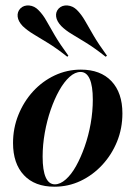

<svg xmlns="http://www.w3.org/2000/svg" viewBox="-20 -690 509 722"><path d="M184.7 12.1Q110.5 12.1 69.8 -31.5Q29 -75 29 -152.4Q29 -208.1 49.2 -258.1Q69.4 -308.1 104.4 -346.4Q139.5 -384.7 185.9 -406.5Q232.3 -428.2 283.9 -428.2Q358.1 -428.2 399.2 -384.7Q440.3 -341.1 440.3 -263.7Q440.3 -207.3 420.2 -157.7Q400 -108.1 364.5 -69.8Q329 -31.5 283.1 -9.7Q237.1 12.1 184.7 12.1ZM186.3 3.2Q206.5 3.2 227.4 -15.3Q248.4 -33.9 266.1 -65.7Q283.9 -97.6 298.4 -138.7Q312.9 -179.8 321 -225.4Q329 -271 329 -315.3Q329 -366.9 317.3 -393.1Q305.6 -419.4 283.1 -419.4Q262.1 -419.4 241.5 -400.8Q221 -382.3 202.8 -350Q184.7 -317.7 170.6 -277Q156.5 -236.3 148.4 -190.7Q140.3 -145.2 140.3 -100.8Q140.3 -49.2 152 -23Q163.7 3.2 186.3 3.2ZM233.1 -476.6Q191.1 -509.7 159.3 -529Q127.4 -548.4 104.8 -562.1Q82.3 -575.8 65.3 -591.9Q48.4 -609.7 46.4 -627.4Q44.4 -645.2 56.5 -658.1Q69.4 -671 89.5 -669.4Q109.7 -667.7 125 -651.6Q141.9 -634.7 154.8 -611.3Q167.7 -587.9 186.3 -556.5Q204.8 -525 237.1 -480.6ZM377.4 -476.6Q335.5 -509.7 304 -529Q272.6 -548.4 249.6 -562.1Q226.6 -575.8 210.5 -591.9Q193.5 -609.7 191.1 -627.4Q188.7 -645.2 200.8 -658.1Q213.7 -671 233.9 -669.4Q254 -667.7 269.4 -652.4Q286.3 -635.5 299.6 -612.1Q312.9 -588.7 331.5 -556.9Q350 -525 382.3 -480.6Z"/></svg>

Font: Playfair 144pt
Style: Bold Italic
Weight: 700
Italic angle: -15.6°
Designer: Claus Eggers Sørensen
Foundry: Claus Eggers Sørensen
Version: Version 2.203